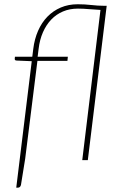

<svg xmlns="http://www.w3.org/2000/svg" viewBox="-20 -734 547 880"><path d="M151.5 -455 95.5 -7 76 114Q72.5 126 62.5 126H54.5L125.5 -453.5L55.5 -456.5Q47.5 -457 47.5 -464L48.5 -474H128L132.5 -510Q138 -555 154.5 -592.8Q171 -630.5 197.2 -657.5Q223.5 -684.5 258.5 -699.5Q293.5 -714.5 336.5 -714.5Q368.5 -714.5 398.8 -711Q429 -707.5 455 -707.5H469L382.5 0H357L440.5 -688.5Q417 -689.5 389.5 -692Q362 -694.5 337 -694.5Q299.5 -694.5 268.8 -681.5Q238 -668.5 215 -644.5Q192 -620.5 177 -586.5Q162 -552.5 157 -510L152.5 -474H291L289 -455Z"/></svg>

Font: Lato ExtraLight
Style: Italic
Weight: 275
Italic angle: -7°
Designer: Lukasz Dziedzic with Adam Twardoch and Botio Nikoltchev
Foundry: tyPoland Lukasz Dziedzic
Version: Version 2.015; 2015-08-06; http://www.latofonts.com/